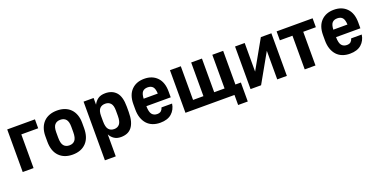

<svg xmlns="http://www.w3.org/2000/svg" viewBox="-20 -1292 4425 2245"><g transform="rotate(-20 2192.5 -169.5)"><path d="M59 -530H404V-419H194V0H59Z M680 9Q574 9 512.5 -54.5Q451 -118 451 -237V-303Q451 -358 467 -402Q483 -446 512.5 -476.5Q542 -507 584.5 -523Q627 -539 680 -539Q733 -539 775.5 -523Q818 -507 847.5 -476.5Q877 -446 893 -402Q909 -358 909 -303V-237Q909 -118 847.5 -54.5Q786 9 680 9ZM680 -106Q725 -106 749.5 -135.5Q774 -165 774 -237V-303Q774 -368 749.5 -396Q725 -424 680 -424Q635 -424 610.5 -396Q586 -368 586 -303V-237Q586 -165 610.5 -135.5Q635 -106 680 -106Z M1009 -530H1134V-447Q1154 -487 1188.5 -511.5Q1223 -536 1280 -536Q1366 -536 1415 -481Q1464 -426 1464 -303V-237Q1464 -171 1451.5 -124.5Q1439 -78 1415 -48Q1391 -18 1357 -4.5Q1323 9 1280 9Q1231 9 1197 -13.5Q1163 -36 1144 -74V200H1009ZM1238 -106Q1280 -106 1304.5 -135.5Q1329 -165 1329 -237V-303Q1329 -366 1304.5 -393.5Q1280 -421 1238 -421Q1193 -421 1168.5 -393.5Q1144 -366 1144 -303V-237Q1144 -165 1168.5 -135.5Q1193 -106 1238 -106Z M1770 9Q1719 9 1677.5 -7Q1636 -23 1607 -54.5Q1578 -86 1562 -132Q1546 -178 1546 -237V-303Q1546 -416 1605.5 -477.5Q1665 -539 1765 -539Q1865 -539 1924.5 -477.5Q1984 -416 1984 -302V-229H1681Q1682 -155 1705.5 -127Q1729 -99 1770 -99Q1803 -99 1820 -115.5Q1837 -132 1842 -155H1974Q1963 -81 1912 -36Q1861 9 1770 9ZM1769 -431Q1728 -431 1706 -407.5Q1684 -384 1681 -322H1857Q1854 -384 1832 -407.5Q1810 -431 1769 -431Z M2694 0H2084V-530H2219V-111H2348V-530H2482V-111H2611V-530H2746V-111H2814V125H2694Z M2894 -530H3014V-174L3215 -530H3346V0H3226V-356L3025 0H2894Z M3568 -419H3411V-530H3859V-419H3702V0H3568Z M4130 9Q4079 9 4037.5 -7Q3996 -23 3967 -54.5Q3938 -86 3922 -132Q3906 -178 3906 -237V-303Q3906 -416 3965.5 -477.5Q4025 -539 4125 -539Q4225 -539 4284.5 -477.5Q4344 -416 4344 -302V-229H4041Q4042 -155 4065.5 -127Q4089 -99 4130 -99Q4163 -99 4180 -115.5Q4197 -132 4202 -155H4334Q4323 -81 4272 -36Q4221 9 4130 9ZM4129 -431Q4088 -431 4066 -407.5Q4044 -384 4041 -322H4217Q4214 -384 4192 -407.5Q4170 -431 4129 -431Z"/></g></svg>

Font: Golos UI
Style: Bold
Weight: 700
Designer: A.Korolkova, Vitaly Kuzmin
Foundry: ParaType Ltd
Version: Version 2.000